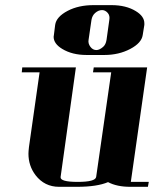

<svg xmlns="http://www.w3.org/2000/svg" viewBox="-20 -721 594 741"><path d="M64 -441.9 65.9 -460.9H272.9L213.9 -38.1Q210.9 -19 279.8 -19Q348.1 -19 351.1 -38.1L409.2 -441.9H338.9L341.8 -460.9H547.9L484.9 -19H554.2L550.8 0H482.9Q431.2 0 397 -18.1Q354.5 0 276.9 0H208Q151.9 0 117.2 -44.9Q89.8 -81.1 89.8 -127.9Q89.8 -136.2 91.8 -153.8L132.8 -441.9ZM187 -579.1Q187 -580.1 187.5 -582.5Q188 -585 188 -585.9L192.9 -625Q197.3 -656.2 241.2 -679.2Q283.2 -701.2 340.8 -701.2H410.2Q466.3 -701.2 503.9 -678.2Q537.1 -658.2 537.1 -630.9V-625L530.8 -585.9Q526.4 -555.2 482.9 -532.2Q438.5 -508.8 382.8 -508.8H314Q258.8 -508.8 220.2 -532.2Q187 -552.2 187 -579.1ZM321.8 -566.9Q319.3 -553.2 329.1 -540Q338.4 -527.8 352.1 -527.8Q363.8 -527.8 377.9 -540Q388.2 -548.8 391.1 -566.9L401.9 -644Q404.8 -660.6 396 -670.9Q386.2 -682.1 374 -682.1Q359.9 -682.1 347.2 -670.9Q335.9 -661.1 333 -644Z"/></svg>

Font: Hjet
Style: Italic
Weight: 400
Designer: T. Christopher White
Version: Version 1.2